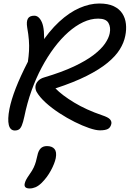

<svg xmlns="http://www.w3.org/2000/svg" viewBox="-20 -730 738 1093"><path d="M65.4 13Q37.8 13 30.1 -18.9Q22.4 -50.8 33.8 -110Q44.2 -162.2 69.8 -228.1Q95.4 -294 138.8 -378.6Q143.6 -412 145.2 -440.7Q146.8 -469.4 144.4 -501.4Q142 -533.4 134.8 -573.6Q129.4 -607.4 138.8 -624Q148.2 -640.6 175.4 -640.6Q202 -640.6 218.6 -602.7Q235.2 -564.8 230 -474.4L204.2 -468Q258.6 -552.4 316.5 -605.8Q374.4 -659.2 432.7 -684.6Q491 -710 545.2 -710Q595.2 -710 627.3 -694.7Q659.4 -679.4 676.3 -653.3Q693.2 -627.2 696.8 -594.1Q700.4 -561 693.2 -526.2Q685.6 -486.8 661.7 -448.4Q637.8 -410 592 -372.3Q546.2 -334.6 473.9 -298.1Q401.6 -261.6 295.6 -226.8Q334 -187.4 402.6 -146Q471.2 -104.6 561.4 -73.8Q596 -62.4 606.3 -50.5Q616.6 -38.6 613.8 -24.6Q609 -3.6 593.9 4.2Q578.8 12 548.6 12Q525.4 12 487.6 -0.9Q449.8 -13.8 405.5 -35.8Q361.2 -57.8 317.8 -86.2Q274.4 -114.6 240.2 -145.6Q206 -176.6 188 -207.6Q180 -223.6 182 -239.6Q184 -255.6 196.7 -269.3Q209.4 -283 231.8 -289.4Q332.6 -319.4 401.4 -351.9Q470.2 -384.4 513.1 -417.3Q556 -450.2 577.6 -481.6Q599.2 -513 604.6 -540.6Q611.4 -574.8 597.4 -599.4Q583.4 -624 538.8 -624Q496.6 -624 453.5 -603.8Q410.4 -583.6 368.7 -546.7Q327 -509.8 288.6 -458.7Q250.2 -407.6 217.2 -345.5Q184.2 -283.4 159.2 -213.2Q134.2 -143 118.8 -67.4Q111.4 -32.8 104.1 -15.7Q96.8 1.4 87.4 7.2Q78 13 65.4 13ZM149 342.8Q114.8 342.8 120.6 315.2Q122.8 305 128.2 294.2Q133.6 283.4 150 259.8Q163.6 241 171.5 224.2Q179.4 207.4 184.2 190.5Q189 173.6 192.8 155.6Q198 129.2 211 115.4Q224 101.6 247.2 101.6Q276.4 101.6 290.2 118.1Q304 134.6 297.4 170.2Q291 201 269.7 240.5Q248.4 280 217 311.2Q198.8 328.8 182.1 335.8Q165.4 342.8 149 342.8Z"/></svg>

Font: Shantell Sans Light
Style: Italic
Weight: 300
Italic angle: -11°
Designer: Stephen Nixon, Anya Danilova, Shantell Martin
Foundry: Arrow Type
Version: Version 1.008;[ac192a2d6]